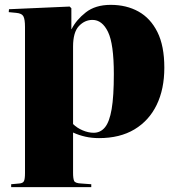

<svg xmlns="http://www.w3.org/2000/svg" viewBox="-20 -555 729 791"><path d="M26 216V204L59 201Q74 200 78.5 191.5Q83 183 83 158V-444Q83 -475 76.5 -487.5Q70 -500 47 -502L16 -505L17 -517L267 -528L274 -521V-435H275Q294 -473 333.5 -504Q373 -535 436 -535Q501 -535 550.5 -507.5Q600 -480 628.5 -423Q657 -366 657 -276Q657 -188 625.5 -123Q594 -58 534 -22Q474 14 388 14Q358 14 331.5 8Q305 2 281 -9V157Q281 181 285.5 190.5Q290 200 315 201L356 204V216ZM366 -8Q394 -8 412.5 -30.5Q431 -53 440 -105.5Q449 -158 449 -250Q449 -374 425 -423.5Q401 -473 361 -473Q329 -473 305 -447.5Q281 -422 281 -363V-44Q297 -28 320.5 -18Q344 -8 366 -8Z"/></svg>

Font: Literata 72pt ExtraBold
Style: Regular
Weight: 800
Designer: Latin by Veronika Burian and Jose Scaglione. Greek by Irene Vlachou. Cyrillic by Vera Evstafieva.
Foundry: TypeTogether
Version: Version 3.002